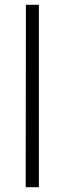

<svg xmlns="http://www.w3.org/2000/svg" viewBox="-20 -780 268 800"><path d="M87 0 88 -760H142V0Z"/></svg>

Font: Be Vietnam Pro ExtraLight
Style: Regular
Weight: 200
Designer: Lam Bao, Tony Le, Vietanh Nguyen
Foundry: Yellow Type Foundry
Version: Version 1.002; ttfautohint (v1.8.3)